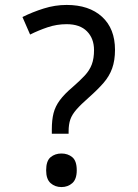

<svg xmlns="http://www.w3.org/2000/svg" viewBox="-20 -744 558 778"><path d="M190 -202V-220Q190 -258 197 -285.5Q204 -313 222.5 -338Q241 -363 273 -390Q304 -417 323.5 -438Q343 -459 352 -483Q361 -507 361 -541Q361 -588 332.5 -617Q304 -646 250 -646Q210 -646 173 -633.5Q136 -621 102 -604L71 -675Q111 -695 157 -709.5Q203 -724 250 -724Q341 -724 393.5 -676Q446 -628 446 -542Q446 -499 434.5 -467Q423 -435 399.5 -408Q376 -381 341 -350Q308 -321 290 -300.5Q272 -280 265 -260Q258 -240 258 -211V-202ZM167 -54Q167 -92 185 -107Q203 -122 229 -122Q255 -122 273 -107Q291 -92 291 -54Q291 -18 273 -2Q255 14 229 14Q203 14 185 -2Q167 -18 167 -54Z"/></svg>

Font: binaryv115
Style: Book
Weight: 400
Designer: Jelle Bosma - Monotype Design Team
Foundry: Monotype Imaging Inc.
Version: Version 2.003